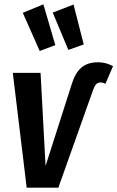

<svg xmlns="http://www.w3.org/2000/svg" viewBox="-20 -865 541 885"><path d="M39 -529H167L190 -100L309 -472Q325 -527 354 -552.5Q383 -578 432 -578Q468 -578 501 -560L466 -479Q454 -485 443 -485Q431 -485 423.5 -477Q416 -469 409 -450L249 0H103ZM180 -845 235 -657 163 -630 85 -806ZM319 -844 366 -660 295 -635 223 -807Z"/></svg>

Font: Fira Sans Extra Condensed Medium
Style: Italic
Weight: 500
Width: 3
Italic angle: -8°
Designer: Carrois Corporate & Edenspiekermann AG
Foundry: Carrois Corporate GbR & Edenspiekermann AG
Version: Version 4.203